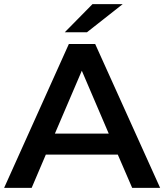

<svg xmlns="http://www.w3.org/2000/svg" viewBox="-25 -914 799 934"><path d="M-5 0 310 -700H438L754 0H618L548 -162H198L129 0ZM242 -264H504L373 -570ZM290 -757 425 -894H572L398 -757Z"/></svg>

Font: Montserrat SemiBold
Style: Regular
Weight: 600
Designer: Julieta Ulanovsky
Foundry: Julieta Ulanovsky
Version: Version 9.000; ttfautohint (v1.8.4.7-5d5b)